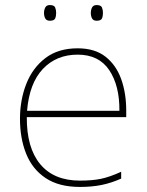

<svg xmlns="http://www.w3.org/2000/svg" viewBox="-20 -729 580 759"><path d="M287 -538Q355 -538 397 -505Q439 -472 459 -416.5Q479 -361 479 -291V-266H86Q85 -145 139 -80Q193 -15 296 -15Q344 -15 378.5 -22Q413 -29 459 -50V-23Q421 -6 382.5 2Q344 10 296 10Q213 10 160.5 -25Q108 -60 83.5 -121Q59 -182 59 -259Q59 -334 84 -397.5Q109 -461 159.5 -499.5Q210 -538 287 -538ZM287 -513Q203 -513 149.5 -456.5Q96 -400 87 -291H452Q453 -390 412 -451.5Q371 -513 287 -513ZM154 -678Q154 -690 159 -699.5Q164 -709 177 -709Q194 -709 198 -699.5Q202 -690 202 -678Q202 -665 198 -656Q194 -647 177 -647Q164 -647 159 -656Q154 -665 154 -678ZM339 -678Q339 -690 344 -699.5Q349 -709 362 -709Q379 -709 383 -699.5Q387 -690 387 -678Q387 -665 383 -656Q379 -647 362 -647Q349 -647 344 -656Q339 -665 339 -678Z"/></svg>

Font: Noto Sans Myanmar Thin
Style: Regular
Weight: 100
Designer: Monotype Design Team
Foundry: Monotype Imaging Inc.
Version: Version 2.107; ttfautohint (v1.8.4.7-5d5b)